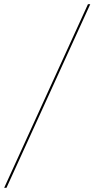

<svg xmlns="http://www.w3.org/2000/svg" viewBox="-98 -780 453 921"><path d="M-78 121H-67L335 -760H324Z"/></svg>

Font: Noto Serif Display Condensed
Style: Bold Italic
Weight: 700
Width: 3
Italic angle: -12°
Designer: Monotype Design Team
Foundry: Monotype Imaging Inc.
Version: Version 2.009